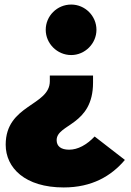

<svg xmlns="http://www.w3.org/2000/svg" viewBox="-20 -579 575 844"><path d="M293 -337C354 -337 404 -388 404 -448C404 -509 354 -559 293 -559C231 -559 181 -509 181 -448C181 -388 231 -337 293 -337ZM260 245C384 245 469 195 529 124L396 21C361 58 322 79 284 79C248 79 229 64 229 37C229 -35 389 -26 389 -216V-247H199V-222C199 -113 5 -120 5 57C5 159 90 245 260 245Z"/></svg>

Font: Glow Sans SC Normal Heavy
Style: Regular
Weight: 900
Designer: Ryoko NISHIZUKA (kana, bopomofo & ideographs); Paul D. Hunt (Latin, Greek & Cyrillic); Sandoll Communications, Soo-young
Version: Version 0.93